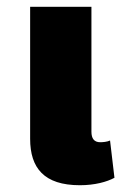

<svg xmlns="http://www.w3.org/2000/svg" viewBox="-20 -537 380 567"><path d="M216 10C260 10 296 0 318 -12L305 -122C296 -118 284 -117 276 -117C258 -117 250 -128 250 -148V-517H69V-127C69 -41 110 10 216 10Z"/></svg>

Font: Noto Sans Thai UI SemCond Blk
Style: Regular
Weight: 900
Width: 4
Designer: Monotype Design Team
Foundry: Monotype Imaging Inc.
Version: Version 2.000